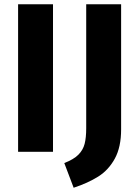

<svg xmlns="http://www.w3.org/2000/svg" viewBox="-20 -713 650 902"><path d="M229 0H65V-693H229ZM326 169 282 53Q326 36 348 14Q370 -8 377.5 -37Q385 -66 385 -111V-693H549V-105Q549 -22 519.5 32Q490 86 441.5 116.5Q393 147 326 169Z"/></svg>

Font: Fira Sans BGR
Style: Bold
Weight: 700
Designer: bBox Type GmbH & Carrois Corporate GbR & Edenspiekermann AG
Foundry: bBox Type GmbH & Carrois Corporate GbR & Edenspiekermann AG
Version: Version 4.301